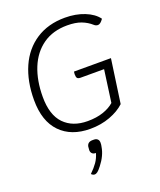

<svg xmlns="http://www.w3.org/2000/svg" viewBox="-177 -819 1020 1221"><g transform="rotate(-20 333.0 -209.0)"><path d="M107 -284Q107 -162 165 -102Q223 -42 324 -42Q384 -42 429.5 -57.5Q475 -73 504 -99L534 -317H375Q359 -317 353 -324Q347 -331 347 -348Q347 -359 349 -368H599L557 -72Q519 -36 457.5 -13Q396 10 323 10Q195 10 121.5 -65.5Q48 -141 48 -284Q48 -411 90.5 -507Q133 -603 215 -656.5Q297 -710 411 -710Q484 -710 543 -686.5Q602 -663 631 -623Q611 -594 594 -594Q580 -594 569 -604Q540 -630 502 -644.5Q464 -659 408 -659Q311 -659 243.5 -611.5Q176 -564 141.5 -479.5Q107 -395 107 -284ZM353 115Q353 129 350 141Q341 198 297 254Q280 276 269.5 284Q259 292 249 292Q238 292 227 281Q257 252 275.5 225.5Q294 199 303 166H300Q286 166 277.5 157.5Q269 149 269 135L271 111Q277 82 310 82H320Q335 82 344 90.5Q353 99 353 115Z"/></g></svg>

Font: Krub Light
Style: Italic
Weight: 300
Italic angle: -8°
Designer: Ekaluck Peanpanawate
Foundry: Cadson Demak Co.,Ltd.
Version: Version 1.000; ttfautohint (v1.6)